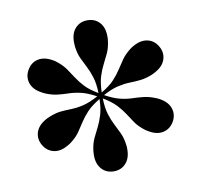

<svg xmlns="http://www.w3.org/2000/svg" viewBox="-69 -833 769 733"><g transform="rotate(-10 315.0 -467.0)"><path d="M315.5 -174.5Q286.5 -174.5 268.5 -194.2Q250.5 -214 250.5 -247.5Q250.5 -252 250.8 -256.5Q251 -261 251.5 -266Q255 -293 264 -312.2Q273 -331.5 282.8 -350.2Q292.5 -369 300.2 -393.8Q308 -418.5 309 -456Q276.5 -436.5 259 -417.8Q241.5 -399 230 -381Q218.5 -363 206.5 -345.5Q194.5 -328 173 -311.5Q169 -308 165.2 -306Q161.5 -304 157.5 -301.5Q128 -284.5 102.2 -290.5Q76.5 -296.5 62 -321Q47.5 -346 55.2 -371.5Q63 -397 92.5 -414Q96.5 -416.5 100.2 -418.2Q104 -420 109 -422Q134 -432.5 155 -434.5Q176 -436.5 197.5 -437Q219 -437.5 244 -443.5Q269 -449.5 302 -467.5Q269 -485.5 244 -491.2Q219 -497 197.5 -497.5Q176 -498 155 -500.2Q134 -502.5 109 -512.5Q104 -514.5 100.2 -516.8Q96.5 -519 92.5 -521Q63 -537.5 55.2 -563.2Q47.5 -589 62 -613.5Q76.5 -638.5 102.2 -644.2Q128 -650 157.5 -633.5Q161.5 -631.5 165.2 -629.2Q169 -627 173 -623.5Q194.5 -606.5 206.5 -589.2Q218.5 -572 230 -554Q241.5 -536 259 -517Q276.5 -498 309 -479Q308 -516.5 300.2 -541Q292.5 -565.5 282.8 -584.2Q273 -603 264 -622.2Q255 -641.5 251.5 -668.5Q251 -674 250.8 -678.2Q250.5 -682.5 250.5 -687Q250.5 -721 268.5 -740.5Q286.5 -760 315.5 -760Q344 -760 362 -740.5Q380 -721 380 -687Q380 -682.5 380 -678.2Q380 -674 379 -668.5Q375.5 -641.5 366.5 -622.2Q357.5 -603 347.8 -584.2Q338 -565.5 330.2 -541Q322.5 -516.5 321.5 -479Q354 -498 371.5 -517Q389 -536 400.5 -554Q412 -572 424 -589.2Q436 -606.5 457.5 -623.5Q461.5 -627 465.5 -629.2Q469.5 -631.5 473 -633.5Q502.5 -650 528.2 -644.2Q554 -638.5 568.5 -613.5Q583 -589 575.2 -563.2Q567.5 -537.5 538 -521Q534.5 -519 530.5 -516.8Q526.5 -514.5 521.5 -512.5Q496.5 -502.5 475.5 -500.2Q454.5 -498 433 -497.5Q411.5 -497 386.5 -491.2Q361.5 -485.5 328.5 -467.5Q361.5 -449.5 386.5 -443.5Q411.5 -437.5 432.8 -437Q454 -436.5 475.2 -434.2Q496.5 -432 521.5 -422Q526.5 -420 530.5 -418.2Q534.5 -416.5 538 -414Q567.5 -397 575.2 -371.5Q583 -346 568.5 -321Q554 -296.5 528.2 -290.5Q502.5 -284.5 473 -301.5Q469.5 -304 465.5 -306Q461.5 -308 457.5 -311.5Q436 -328 424 -345.5Q412 -363 400.5 -381Q389 -399 371.5 -417.8Q354 -436.5 321.5 -456Q322.5 -418.5 330.2 -393.8Q338 -369 347.8 -350.2Q357.5 -331.5 366.5 -312.2Q375.5 -293 379 -266Q380 -261 380 -256.5Q380 -252 380 -247.5Q380 -214 362 -194.2Q344 -174.5 315.5 -174.5Z"/></g></svg>

Font: Bodoni Moda 18pt SemiBold
Style: Regular
Weight: 600
Designer: Owen Earl
Foundry: indestructible type
Version: Version 2.005